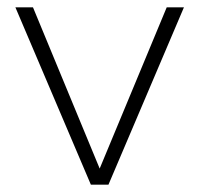

<svg xmlns="http://www.w3.org/2000/svg" viewBox="-20 -504 544 524"><path d="M228 0 22 -484H70L264 -15H240L435 -484H482L276 0Z"/></svg>

Font: Nunito Sans 12pt ExtraLight 12pt ExtraLight
Style: Regular
Weight: 250
Version: Version 3.101;gftools[0.9.27]